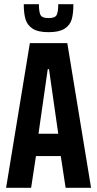

<svg xmlns="http://www.w3.org/2000/svg" viewBox="-20 -893 462 913"><path d="M122 -688H300L413 0H292L269 -151H151L128 0H9ZM257 -257 213 -564H207L163 -257ZM93 -873H165Q165 -837 172.5 -822Q180 -807 211 -807Q242 -807 249.5 -822Q257 -837 257 -873H329Q329 -829 321 -801Q313 -773 287 -756.5Q261 -740 211 -740Q161 -740 135.5 -756.5Q110 -773 101.5 -801Q93 -829 93 -873Z"/></svg>

Font: Saira ExtraCondensed
Style: Bold
Weight: 700
Width: 2
Designer: Hector Gatti with collaboration of the Omnibus-Type team
Foundry: Omnibus-Type
Version: Version 0.072; ttfautohint (v1.8)